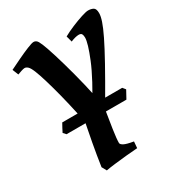

<svg xmlns="http://www.w3.org/2000/svg" viewBox="-184 -561 835 910"><g transform="rotate(-30 233.0 -106.5)"><path d="M405.3 -43 381.8 0H54.2L41 -14.6Q44.4 -22 52.2 -36.4Q60.1 -50.8 64.5 -58.6H392.6ZM274.4 -22.9 189 42 165.5 27.8Q158.2 -14.6 147 -66.7Q135.7 -118.7 122.6 -170.4Q109.4 -222.2 96.7 -264.6Q84 -307.1 74.2 -331.1Q64 -356 55.4 -363.5Q46.9 -371.1 38.6 -371.1Q31.7 -371.1 19.5 -366.9Q7.3 -362.8 -2 -359.4L-15.1 -392.1Q9.8 -404.3 41.7 -419.7Q73.7 -435.1 100.6 -446Q127.4 -457 137.2 -457Q150.9 -457 159.2 -442.9Q167.5 -428.7 179.2 -395Q193.4 -354 211.2 -291.7Q229 -229.5 246.1 -158.9Q263.2 -88.4 274.4 -22.9ZM475.1 -419.9Q475.1 -403.3 466.3 -377Q457.5 -350.6 436.5 -307.4Q415.5 -264.2 379.4 -199Q343.3 -133.8 288.6 -40Q273.9 -14.6 260.7 6.6Q247.6 27.8 234.4 48.3L203.1 -22L215.3 -36.1Q294.9 -165 327.1 -244.4Q359.4 -323.7 359.4 -353Q359.4 -364.7 355.7 -372.1Q352.1 -379.4 339.4 -379.4Q331.1 -379.4 320.1 -376.7Q309.1 -374 294.9 -368.2L286.1 -400.9Q309.6 -414.1 340.3 -427Q371.1 -439.9 397.7 -448.5Q424.3 -457 435.1 -457Q451.7 -457 463.4 -450.7Q475.1 -444.3 475.1 -419.9ZM161.6 -17.6H272.5Q263.2 38.6 255.9 87.9Q248.5 137.2 248.5 160.2Q248.5 168 262.2 175.5Q275.9 183.1 314 189.5L311 224.6Q286.1 226.1 251 229.5Q215.8 232.9 183.3 236.8Q150.9 240.7 133.8 244.1L119.6 218.3Q128.4 158.2 139.9 95.7Q151.4 33.2 161.6 -17.6Z"/></g></svg>

Font: Gentium Plus
Style: Bold Italic
Weight: 700
Italic angle: -8°
Designer: Victor Gaultney, Annie Olsen, Iska Routamaa, Becca Hirsbrunner
Foundry: SIL International
Version: Version 6.101